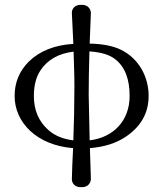

<svg xmlns="http://www.w3.org/2000/svg" viewBox="-20 -610 666 788"><path d="M590 -216C590 -295 550 -369 478 -405C446 -421 403 -430 348 -431L353 -556C353 -575 338 -590 319 -590H309C289 -590 274 -575 275 -556L281 -430C204 -425 143 -401 98 -357C59 -318 40 -271 40 -216C40 -108 130 -14 280 -2C277 48 276 90 275 124C274 143 289 158 309 158H319C338 158 353 143 353 124L349 -2C408 -7 456 -22 495 -48C558 -90 590 -146 590 -216ZM512 -216C512 -116 447 -46 348 -34L344 -221C344 -271 345 -330 347 -399C395 -396 431 -385 454 -366C493 -335 512 -285 512 -216ZM285 -221C285 -175 284 -113 281 -34C239 -39 205 -53 179 -76C139 -111 119 -158 119 -216C119 -259 128 -294 146 -321C175 -365 221 -391 282 -398C285 -325 286 -266 285 -221Z"/></svg>

Font: GFS Decker
Style: Normal
Weight: 400
Foundry: George D. Matthiopoulos
Version: Version 1.000